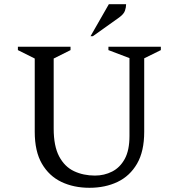

<svg xmlns="http://www.w3.org/2000/svg" viewBox="-20 -882 849 912"><path d="M405 10Q330 10 271.5 -18Q213 -46 179 -104.5Q145 -163 145 -256V-604L65 -644V-660H315V-644L235 -604V-271Q235 -188 261 -139Q287 -90 331.5 -69Q376 -48 431 -48Q475 -48 512.5 -67Q550 -86 572.5 -127Q595 -168 595 -236V-606L495 -644V-660H744V-644L665 -605V-256Q665 -163 631 -104.5Q597 -46 538.5 -18Q480 10 405 10ZM410 -710 497 -862H579Q579 -847 573.5 -831Q568 -815 546 -799L421 -710Z"/></svg>

Font: Spectral
Style: Regular
Weight: 400
Designer: Jean-Baptiste Levee
Foundry: Production Type
Version: Version 2.001